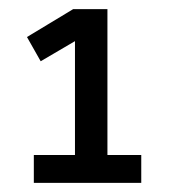

<svg xmlns="http://www.w3.org/2000/svg" viewBox="-20 -820 380 420"><path d="M54 -420V-481H144V-730L69 -686L39 -739L140 -800H215V-481H289V-420Z"/></svg>

Font: Carrois Gothic
Style: Regular
Weight: 400
Designer: Ralph du Carrois
Foundry: Ralph du Carrois
Version: Version 1.002